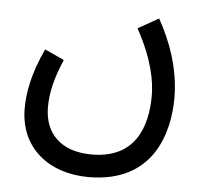

<svg xmlns="http://www.w3.org/2000/svg" viewBox="-44 -364 681 641"><g transform="rotate(5 296.0 -44.0)"><path d="M43 20C43 152 142 230 275 230C495 230 538 55 538 -58C538 -158 502 -251 464 -318L395 -279C450 -179 462 -106 462 -59C462 47 424 154 279 154C177 154 120 98 120 9C120 -40 132 -89 159 -152L94 -182C53 -95 43 -29 43 20Z"/></g></svg>

Font: Noto Sans Arabic UI Cn
Style: Regular
Weight: 400
Width: 3
Designer: Monotype Design Team, Nadine Chahine and Nizar Qandah
Foundry: Monotype Imaging Inc.
Version: Version 2.010